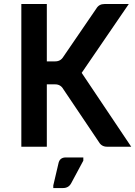

<svg xmlns="http://www.w3.org/2000/svg" viewBox="-20 -742 684 971"><path d="M643.6 0H521.5Q493.7 0 480 -23.9L300.3 -291Q286.6 -315.4 258.8 -315.4H216.8V0H87.9V-721.7H216.8V-431.6H258.8Q272.9 -431.6 283.2 -437.5Q293.5 -443.4 300.8 -455.6L466.8 -698.2Q474.1 -710.4 484.4 -716.1Q494.6 -721.7 508.8 -721.7H631.3L393.1 -373.5ZM249.5 195.8 275.4 85.4Q281.2 54.2 313 54.2H401.4V70.3L339.8 185.1Q333 197.3 322.8 203.1Q312.5 209 298.3 209H249.5Z"/></svg>

Font: Lycee Sans SemiBold
Style: Regular
Weight: 600
Designer: Justin Alvin
Foundry: Alkove Design
Version: Version 1.030